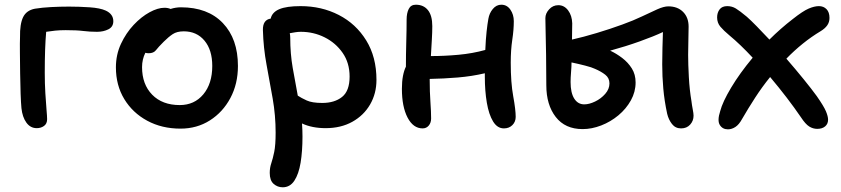

<svg xmlns="http://www.w3.org/2000/svg" viewBox="-20 -534 3570 815"><path d="M136 10Q109 10 92 -13.5Q75 -37 71 -75Q69 -96 67.5 -136Q66 -176 65.5 -223Q65 -270 64.5 -311.5Q64 -353 65 -376Q64 -432 78 -461Q92 -490 128 -497Q159 -502 197 -504Q235 -506 273 -506Q316 -506 360.5 -503Q405 -500 429 -489Q461 -474 461 -444Q461 -420 440 -409.5Q419 -399 392 -399Q361 -399 333.5 -402.5Q306 -406 259 -406Q234 -406 214.5 -404Q195 -402 176 -399Q173 -365 171.5 -322.5Q170 -280 170 -226Q170 -179 172.5 -138Q175 -97 177.5 -68Q180 -39 180 -28Q180 -9 167 0.5Q154 10 136 10Z M746 12Q667 12 605 -21.5Q543 -55 507.5 -113.5Q472 -172 472 -248Q472 -302 493.5 -348Q515 -394 547.5 -428.5Q580 -463 615 -482Q650 -501 678 -501Q693 -501 704 -496Q726 -503 748 -503Q862 -503 926 -436Q990 -369 990 -254Q990 -178 958 -118Q926 -58 871 -23Q816 12 746 12ZM583 -249Q583 -176 626 -132Q669 -88 743 -88Q805 -88 843 -133.5Q881 -179 881 -254Q881 -322 848 -361.5Q815 -401 760 -401Q731 -401 713 -389Q695 -377 675 -357Q652 -334 642 -321Q632 -308 611 -308Q603 -308 597 -310Q583 -282 583 -249Z M1180 261Q1158 261 1141.5 246.5Q1125 232 1125 200Q1125 178 1131.5 159Q1138 140 1144 111Q1150 82 1150 29Q1150 -44 1137.5 -115.5Q1125 -187 1111.5 -259Q1098 -331 1096 -406Q1095 -450 1129 -455Q1135 -482 1165.5 -495Q1196 -508 1256 -508Q1345 -508 1418 -470.5Q1491 -433 1534.5 -362.5Q1578 -292 1578 -195Q1578 -137 1551 -90.5Q1524 -44 1475.5 -17Q1427 10 1362 10Q1334 10 1308.5 5Q1283 0 1262 -10Q1264 19 1264 46Q1264 108 1256 156.5Q1248 205 1229.5 233Q1211 261 1180 261ZM1212 -374Q1212 -306 1222.5 -246Q1233 -186 1244 -128Q1259 -118 1282 -107.5Q1305 -97 1348 -97Q1400 -97 1432 -122.5Q1464 -148 1464 -209Q1464 -267 1434.5 -309.5Q1405 -352 1358 -375.5Q1311 -399 1257 -399Q1245 -399 1233 -397Q1221 -395 1210 -393Q1212 -384 1212 -374Z M1774 11Q1734 11 1710 -35Q1686 -81 1686 -157Q1686 -188 1690.5 -211.5Q1695 -235 1703 -251Q1703 -302 1704.5 -355Q1706 -408 1706 -451Q1706 -478 1715 -496Q1724 -514 1745 -514Q1778 -514 1796.5 -491Q1815 -468 1815 -423Q1815 -398 1813 -364Q1811 -330 1809 -296Q1867 -296 1926.5 -301.5Q1986 -307 2040 -322Q2042 -368 2045.5 -400Q2049 -432 2053 -454Q2057 -478 2072 -496Q2087 -514 2108 -514Q2132 -514 2146.5 -493Q2161 -472 2161 -444Q2161 -408 2154.5 -365Q2148 -322 2148 -268Q2148 -183 2158.5 -125.5Q2169 -68 2169 -38Q2169 -17 2155 -3Q2141 11 2119 11Q2091 11 2073 -18.5Q2055 -48 2046.5 -98Q2038 -148 2038 -209Q2038 -217 2038 -223Q1983 -210 1922.5 -205Q1862 -200 1804 -199Q1804 -197 1804 -194Q1804 -144 1807 -102Q1810 -60 1810 -31Q1810 -13 1800 -1Q1790 11 1774 11Z M2453 14Q2379 14 2339 -37.5Q2299 -89 2299 -172Q2299 -241 2298 -301.5Q2297 -362 2296 -403Q2295 -444 2295 -457Q2295 -477 2311 -494.5Q2327 -512 2350 -512Q2375 -512 2391.5 -490Q2408 -468 2409 -435Q2409 -421 2408.5 -403.5Q2408 -386 2408 -366Q2457 -377 2513.5 -394Q2570 -411 2622 -430Q2669 -447 2705.5 -464.5Q2742 -482 2770 -494.5Q2798 -507 2817 -507Q2856 -507 2879.5 -483.5Q2903 -460 2903 -421Q2903 -391 2902 -362Q2901 -333 2901 -301Q2901 -262 2904 -207Q2907 -152 2915 -105Q2917 -88 2920.5 -70Q2924 -52 2924 -43Q2924 -21 2909.5 -5Q2895 11 2871 11Q2847 11 2832.5 -7.5Q2818 -26 2812 -51Q2800 -107 2795.5 -158.5Q2791 -210 2791 -261Q2791 -293 2792 -331.5Q2793 -370 2794 -398Q2756 -380 2696 -358.5Q2636 -337 2570 -319Q2596 -307 2621 -288Q2646 -269 2662 -243.5Q2678 -218 2678 -184Q2678 -144 2658 -108Q2638 -72 2605 -44.5Q2572 -17 2532 -1.5Q2492 14 2453 14ZM2402 -186Q2402 -140 2417.5 -115.5Q2433 -91 2460 -91Q2481 -91 2506 -103Q2531 -115 2549 -135.5Q2567 -156 2567 -180Q2567 -203 2549 -217Q2531 -231 2505 -242Q2493 -248 2464 -255.5Q2435 -263 2406 -269Q2406 -252 2404 -228Q2402 -204 2402 -186Z M3070 15Q3047 15 3035.5 -3.5Q3024 -22 3037 -62Q3047 -101 3083.5 -162Q3120 -223 3175 -289Q3149 -317 3124 -341Q3099 -365 3076 -384Q3052 -404 3038 -420.5Q3024 -437 3024 -460Q3024 -480 3034.5 -494Q3045 -508 3067 -508Q3087 -508 3103.5 -498Q3120 -488 3150 -463Q3167 -448 3192 -422.5Q3217 -397 3246 -366Q3269 -389 3294 -411Q3319 -433 3345 -453Q3388 -487 3412.5 -497.5Q3437 -508 3456 -508Q3476 -508 3488.5 -495Q3501 -482 3501 -458Q3501 -440 3491.5 -426.5Q3482 -413 3464 -402Q3424 -378 3387.5 -348.5Q3351 -319 3318 -285Q3357 -240 3391.5 -197.5Q3426 -155 3447 -126Q3477 -83 3486 -61.5Q3495 -40 3495 -26Q3495 -8 3482.5 2.5Q3470 13 3449 13Q3431 13 3415 3Q3399 -7 3380 -36Q3324 -118 3249 -207Q3215 -165 3185.5 -119.5Q3156 -74 3130 -29Q3117 -5 3101.5 5Q3086 15 3070 15Z"/></svg>

Font: Shantell Sans Normal
Style: Regular
Weight: 500
Designer: Stephen Nixon, Anya Danilova, Shantell Martin
Foundry: Arrow Type
Version: Version 1.009;[a7da0bfa3]